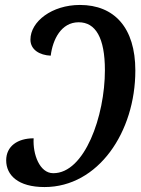

<svg xmlns="http://www.w3.org/2000/svg" viewBox="-20 -746 570 776"><path d="M160 10C377 10 527 -212 527 -461C527 -634 442 -726 303 -726C190 -726 103 -659 103 -586C103 -545 140 -523 185 -521C193 -586 227 -656 298 -656C366 -656 404 -594 404 -462C404 -277 322 -45 195 -46C140 -46 112 -123 116 -187C51 -187 5 -155 5 -98C5 -38 53 10 160 10Z"/></svg>

Font: Noto Serif Condensed Semi
Style: Italic
Weight: 600
Width: 3
Italic angle: -12°
Designer: Monotype Design Team
Foundry: Monotype Imaging Inc.
Version: Version 1.901